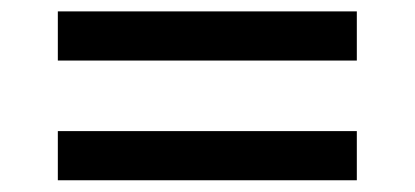

<svg xmlns="http://www.w3.org/2000/svg" viewBox="-20 -431 717 332"><path d="M80 -204.3H597V-119.3H80ZM80 -411.3H597V-326.3H80Z"/></svg>

Font: Ancizar Sans Thin
Style: Regular
Weight: 100
Designer: Cesar Puertas, Viviana Monsalve, Julian Moncada, Julian Prieto, Jose Castro, Mariel Hernandez, Felipe Aragon, Sara Alarc
Version: Version 8.100